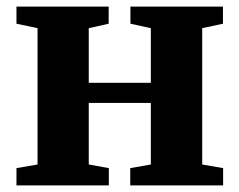

<svg xmlns="http://www.w3.org/2000/svg" viewBox="-20 -563 727 583"><path d="M30 0V-52.5L94 -63.5V-477.5L30 -491V-543H310V-491L249.5 -477.5V-311.5H438V-477.5L376 -491V-543H657V-491L594 -477.5V-63.5L657.5 -52.5V0H375.5V-52.5L438 -63.5V-250.5H249.5V-63.5L310.5 -52.5V0Z"/></svg>

Font: Merriweather 48pt ExtraBold
Style: Regular
Weight: 800
Version: Version 2.100